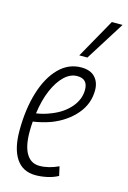

<svg xmlns="http://www.w3.org/2000/svg" viewBox="-122 -849 610 917"><g transform="rotate(15 183.0 -390.5)"><path d="M260 -16Q237 -3 207 3.5Q177 10 150 10Q86 10 53.5 -38.5Q21 -87 21 -176Q21 -282 46.5 -365.5Q72 -449 119 -496.5Q166 -544 229 -544Q274 -544 297 -519.5Q320 -495 320 -455Q320 -388 275.5 -336Q231 -284 159 -256Q137 -248 114.5 -242.5Q92 -237 71 -234Q69 -209 69 -183Q69 -112 91.5 -75Q114 -38 156 -38Q201 -38 250 -61ZM221 -499Q187 -499 157.5 -471Q128 -443 106.5 -393Q85 -343 76 -276Q113 -281 151 -297Q206 -319 239.5 -358.5Q273 -398 273 -445Q273 -499 221 -499ZM204 -597 313 -791H366L244 -597Z"/></g></svg>

Font: Georama Condensed Light
Style: Italic
Weight: 300
Width: 3
Italic angle: -9°
Designer: Jean-Baptiste Levee
Foundry: Production Type
Version: Version 1.000